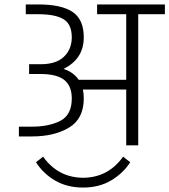

<svg xmlns="http://www.w3.org/2000/svg" viewBox="-20 -654 762 864"><path d="M65 0ZM722 -634V-590H602V0H548V-251H353Q357 -234 357 -211Q357 -120 291 -80Q225 -40 123 -40H65V-84H123Q201 -84 252 -110.5Q303 -137 303 -211Q303 -267 269.5 -294Q236 -321 162 -321H111V-365H163Q233 -365 268 -399Q303 -433 303 -486Q303 -545 266 -567.5Q229 -590 153 -590H96V-634H153Q257 -634 307 -600Q357 -566 357 -486Q357 -389 266 -344Q311 -329 334 -295H548V-590H417V-634ZM142 76 174 51Q241 145 354 146Q467 145 534 51L566 76Q534 126 480 158Q426 190 354 190Q282 190 228 158.5Q174 127 142 76Z"/></svg>

Font: Biryani UltraLight
Style: Regular
Weight: 250
Designer: Dan Reynolds and Mathieu Réguer
Foundry: Dan Reynolds and Mathieu Réguer
Version: Version 1.003; ttfautohint (v1.1) -l 5 -r 5 -G 72 -x 0 -D la